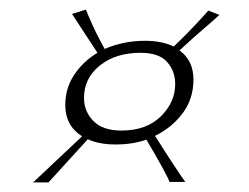

<svg xmlns="http://www.w3.org/2000/svg" viewBox="-20 -470 519 400"><path d="M49 -90 151 -186Q116 -208 116 -251Q116 -286 134.5 -314Q153 -342 183 -360L130 -441L159 -450Q161 -444 171.5 -420.5Q182 -397 198 -368Q237 -385 282 -385Q317 -385 342 -373Q370 -400 389.5 -421Q409 -442 414 -448L437 -439Q430 -432 406.5 -412Q383 -392 354 -365Q383 -344 383 -304Q383 -264 360.5 -234Q338 -204 303 -187Q325 -152 343.5 -124Q362 -96 366 -91H333Q331 -98 317.5 -122.5Q304 -147 285 -179Q256 -169 221 -169Q186 -169 163 -180L81 -90ZM233 -198Q285 -198 315 -227.5Q345 -257 345 -295Q345 -322 328 -341Q311 -360 273 -360Q221 -360 188 -333.5Q155 -307 155 -266Q155 -238 174.5 -218Q194 -198 233 -198Z"/></svg>

Font: Ruthie
Style: Regular
Weight: 400
Designer: Robert E. Leuschke
Foundry: Robert E. Leuschke
Version: Version 1.012